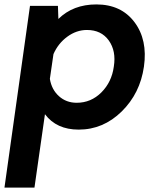

<svg xmlns="http://www.w3.org/2000/svg" viewBox="-60 -575 694 859"><path d="M371.1 -555.2Q481.9 -555.2 541.5 -476.1Q601.1 -397 584 -277.1Q566.9 -157.2 484.4 -76.2Q401.9 4.9 292 4.9Q192.9 4.9 141.1 -64L94.2 264.2H-40L74.2 -548.8H199.2L201.2 -490.2Q267.1 -555.2 371.1 -555.2ZM283.2 -115.2Q347.2 -115.2 393.6 -161.6Q439.9 -208 449.2 -276.9Q460.4 -346.7 426.8 -393.8Q393.1 -440.9 329.1 -440.9Q282.2 -440.9 241.2 -410.9Q200.2 -380.9 179.2 -333L163.1 -222.2Q170.9 -174.3 203.6 -144.8Q236.3 -115.2 283.2 -115.2Z"/></svg>

Font: Oakes Grotesk
Style: SemiBold Italic
Weight: 600
Designer: Samuel Oakes
Foundry: Samuel Oakes
Version: Version 1.0 | wf-rip DC20170320